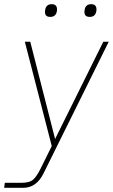

<svg xmlns="http://www.w3.org/2000/svg" viewBox="-41 -700 541 920"><path d="M175 -649Q178 -680 207 -680Q235 -680 232 -649Q228 -619 200 -619Q171 -619 175 -649ZM364 -649Q367 -680 396 -680Q424 -680 421 -649Q417 -619 389 -619Q360 -619 364 -649ZM-21 200 -18 176H61Q101 176 118 160.5Q135 145 153 109L207 0L78 -500H104L223 -34L454 -500H480L167 132Q133 200 70 200Z"/></svg>

Font: Haskoy Thin
Style: Italic
Weight: 100
Designer: Ertekin Erdin
Foundry: Ertekin Erdin
Version: Version 2.000; ttfautohint (v1.8.4.7-5d5b)